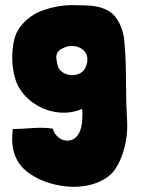

<svg xmlns="http://www.w3.org/2000/svg" viewBox="-20 -729 553 754"><path d="M440 -653Q425 -676 404 -687.5Q383 -699 358.5 -703.5Q334 -708 307.5 -708Q281 -708 256 -709Q201 -707 150 -689Q99 -671 66 -632Q59 -624 54 -615.5Q49 -607 44 -598Q35 -576 31 -547Q27 -518 28.5 -487.5Q30 -457 37.5 -428Q45 -399 59 -378Q78 -349 105.5 -328.5Q133 -308 165.5 -297Q198 -286 233.5 -286.5Q269 -287 302 -301L303 -300Q304 -281 303 -260Q302 -239 296.5 -221Q291 -203 279.5 -191Q268 -179 250 -177Q227 -175 209.5 -189.5Q192 -204 187 -224Q150 -229 107.5 -226Q65 -223 30 -222V-217Q20 -140 54 -89Q71 -64 99.5 -45Q128 -26 162.5 -14Q197 -2 235 2.5Q273 7 308.5 2Q344 -3 375 -17.5Q406 -32 427 -57Q448 -86 460 -120.5Q472 -155 477 -192Q481 -225 479 -257.5Q477 -290 476 -323L474 -471Q473 -522 468 -570Q463 -618 440 -653ZM318 -469Q316 -465 315.5 -463.5Q315 -462 312 -457Q304 -445 289.5 -439Q275 -433 259.5 -434Q244 -435 229.5 -443Q215 -451 208 -466V-467Q205 -475 203.5 -484.5Q202 -494 201 -504Q201 -519 210 -528Q219 -537 232 -542Q247 -549 264 -548.5Q281 -548 294.5 -541Q308 -534 316 -522Q324 -510 323 -495Q323 -487 322 -482Q320 -477 320 -475.5Q320 -474 318 -469Z"/></svg>

Font: Londrina Solid
Style: Regular
Weight: 400
Designer: Marcelo Magalhaes
Foundry: Marcelo Magalhães
Version: Version 1.002